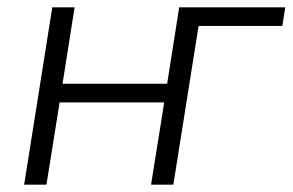

<svg xmlns="http://www.w3.org/2000/svg" viewBox="-20 -505 800 525"><path d="M46 0 123 -485H184L151 -276H437L470 -485H760L752 -434H523L454 0H393L429 -225H143L107 0Z"/></svg>

Font: Nunito Sans Light
Style: Italic
Weight: 300
Italic angle: -9°
Designer: Vernon Adams
Foundry: Vernon Adams
Version: Version 3.006; ttfautohint (v1.8.3)